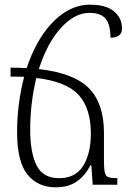

<svg xmlns="http://www.w3.org/2000/svg" viewBox="-20 -789 541 820"><path d="M218 11Q141 11 97 -44Q53 -99 53 -224Q53 -288 61 -347.5Q69 -407 83 -461Q56 -462 25 -462V-500Q62 -500 94 -498Q121 -580 162 -640.5Q203 -701 254.5 -735Q306 -769 364 -769Q434 -769 467.5 -740Q501 -711 501 -668Q501 -647 488 -637.5Q475 -628 452 -628Q451 -687 430 -710.5Q409 -734 362 -734Q298 -734 239.5 -669Q181 -604 146 -494Q296 -477 360 -412Q424 -347 424 -222V-100Q424 -67 428 -51.5Q432 -36 444 -32Q456 -28 481 -28V0H376L370 -83H366Q344 -39 308 -14Q272 11 218 11ZM109 -235Q109 -138 136 -83Q163 -28 233 -28Q302 -28 335 -80.5Q368 -133 368 -218Q368 -327 315.5 -384Q263 -441 135 -456Q123 -407 116 -351Q109 -295 109 -235Z"/></svg>

Font: Noto Serif Armenian SemiCondensed Light
Style: Regular
Weight: 300
Width: 4
Designer: Monotype Design Team
Foundry: Monotype Imaging Inc.
Version: Version 2.008; ttfautohint (v1.8.4.7-5d5b)